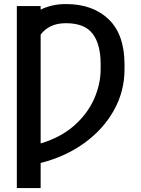

<svg xmlns="http://www.w3.org/2000/svg" viewBox="-20 -742 710 965"><path d="M184.3 -711.6V-693.5Q210.2 -706.7 242.2 -714.1Q274.1 -721.6 311.4 -721.6Q446.4 -721.6 525.9 -645.2Q605.5 -568.9 605.8 -419V-393.5Q605.8 -283 552.6 -187.7Q499.3 -92.3 404.3 -23.4Q309.3 45.5 184.3 77.1V203.1H64.6V-711.6ZM184.3 -21Q287.3 -52.2 354 -111.9Q420.8 -171.5 453.3 -245.6Q485.8 -319.6 485.8 -393.5V-420.5Q485.8 -519.2 445.7 -572.3Q405.5 -625.4 311.4 -625.4Q267 -625.4 235.8 -610.3Q204.5 -595.2 184.3 -568.2Z"/></svg>

Font: Inter UI Medium
Style: Regular
Weight: 500
Designer: Rasmus Andersson
Foundry: rsms
Version: 3.2;8d6f07862